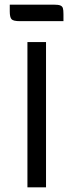

<svg xmlns="http://www.w3.org/2000/svg" viewBox="-20 -806 316 826"><path d="M178 -625V0H98V-625ZM22 -757V-786H211Q231 -786 239.5 -782.5Q248 -779 250.5 -771Q253 -763 253 -745V-715H65Q37 -715 29.5 -723.5Q22 -732 22 -757Z"/></svg>

Font: Changa Light
Style: Regular
Weight: 300
Designer: Eduardo Rodriguez Tunni
Foundry: Eduardo Rodriguez Tunni
Version: Version 2.002; ttfautohint (v1.5) -l 8 -r 50 -G 110 -x 14 -H